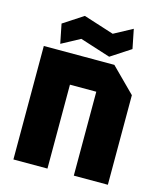

<svg xmlns="http://www.w3.org/2000/svg" viewBox="-112 -833 772 915"><g transform="rotate(15 274.0 -375.0)"><path d="M41 0V-560H389L507 -442V0H339V-414H209V0ZM114 -590 95 -685 193 -749 343 -701 434 -750 453 -655 355 -591 205 -639Z"/></g></svg>

Font: Tektur SemiCondensed
Style: Bold
Weight: 700
Width: 4
Designer: Adam Jagosz
Foundry: Adam Jagosz
Version: Version 1.005;gftools[0.9.30]